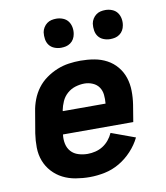

<svg xmlns="http://www.w3.org/2000/svg" viewBox="-83 -808 767 885"><g transform="rotate(-10 300.0 -365.0)"><path d="M266 8Q233 8 200.5 2.5Q168 -3 140.5 -17Q113 -31 92 -54Q71 -77 60 -106Q49 -135 48.5 -168Q48 -201 53 -234L70 -334Q74 -361 84.5 -388.5Q95 -416 112.5 -439.5Q130 -463 154.5 -480.5Q179 -498 206 -509Q233 -520 261 -524Q289 -528 316 -528Q349 -528 380.5 -522.5Q412 -517 439 -502.5Q466 -488 485.5 -464.5Q505 -441 514.5 -412Q524 -383 524.5 -350.5Q525 -318 520 -286L507 -207H178Q175 -184 179.5 -163Q184 -142 197.5 -127Q211 -112 232 -105.5Q253 -99 275 -99Q293 -99 311.5 -103.5Q330 -108 346 -118Q362 -128 374.5 -143Q387 -158 395 -176L507 -135Q491 -102 464.5 -73.5Q438 -45 405.5 -26Q373 -7 337 0.5Q301 8 266 8ZM196 -313H396Q398 -334 396 -354Q394 -374 383.5 -389.5Q373 -405 354.5 -413Q336 -421 316 -421Q295 -421 273.5 -414.5Q252 -408 235 -393Q218 -378 209 -357.5Q200 -337 196 -317ZM469 -602Q453 -602 438 -608Q423 -614 414 -626Q405 -638 402.5 -654Q400 -670 402 -686Q404 -698 410.5 -708.5Q417 -719 426.5 -726Q436 -733 447 -735.5Q458 -738 470 -738Q486 -738 501 -732Q516 -726 525 -714Q534 -702 537 -686Q540 -670 537 -654Q535 -642 529 -631.5Q523 -621 513 -614Q503 -607 492 -604.5Q481 -602 469 -602ZM239 -602Q223 -602 208 -608Q193 -614 184 -626Q175 -638 172.5 -654Q170 -670 172 -686Q174 -698 180.5 -708.5Q187 -719 196.5 -726Q206 -733 217 -735.5Q228 -738 240 -738Q256 -738 271 -732Q286 -726 295 -714Q304 -702 307 -686Q310 -670 307 -654Q305 -642 299 -631.5Q293 -621 283 -614Q273 -607 262 -604.5Q251 -602 239 -602Z"/></g></svg>

Font: Iosevka Aile Extrabold
Style: Italic
Weight: 800
Italic angle: -9°
Designer: Belleve Invis
Foundry: Belleve Invis
Version: Version 31.1.0; ttfautohint (v1.8.4)